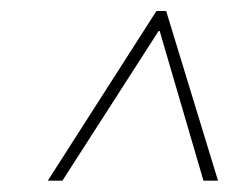

<svg xmlns="http://www.w3.org/2000/svg" viewBox="-20 -724 440 347"><path d="M264.6 -690.4H278.3L275.4 -668H261.7ZM66.4 -397.5 262.7 -704.1H280.3L374 -397.5H347.7L264.6 -681.6H275.4L92.8 -397.5Z"/></svg>

Font: Inter Thin
Style: Italic
Weight: 250
Italic angle: -9.3988°
Designer: Rasmus Andersson
Foundry: rsms
Version: Version 4.001;git-66647c0bb